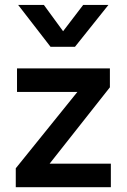

<svg xmlns="http://www.w3.org/2000/svg" viewBox="-20 -780 528 800"><path d="M45.7 0V-78.8L302.4 -396.9H50.9V-495H437.9V-416.2L186.8 -98.1H441.9V0ZM190.6 -585 55.6 -759.5H162.8L242.9 -649.9L326.6 -759.5H431.8L292.4 -585Z"/></svg>

Font: Geologica Thin
Style: Regular
Weight: 100
Version: Version 1.010;gftools[0.9.28]